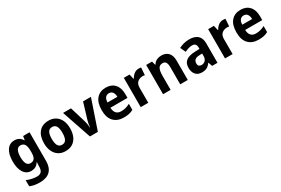

<svg xmlns="http://www.w3.org/2000/svg" viewBox="89 -1802 4534 3101"><g transform="rotate(-30 2356.0 -251.5)"><path d="M234 -649Q278 -649 313.5 -630.5Q349 -612 376 -569H382L393 -639H513V-104Q513 18 448 82.5Q383 147 254 147Q204 147 159.5 139.5Q115 132 72 113V-1Q120 20 169 30.5Q218 41 264 41Q317 41 344 11Q371 -19 371 -84V-94Q371 -112 372.5 -131Q374 -150 375 -165H372Q344 -120 308 -101.5Q272 -83 229 -83Q140 -83 90.5 -158Q41 -233 41 -364Q41 -499 91.5 -574Q142 -649 234 -649ZM277 -530Q185 -530 185 -362Q185 -198 279 -198Q328 -198 353 -231Q378 -264 378 -346V-366Q378 -455 353.5 -492.5Q329 -530 277 -530Z M1113 -367Q1113 -282 1085 -218Q1057 -154 1002.5 -118.5Q948 -83 868 -83Q794 -83 739.5 -118Q685 -153 655.5 -217Q626 -281 626 -367Q626 -499 689 -574Q752 -649 871 -649Q942 -649 996.5 -616.5Q1051 -584 1082 -521Q1113 -458 1113 -367ZM770 -367Q770 -284 793.5 -242.5Q817 -201 870 -201Q922 -201 945.5 -242.5Q969 -284 969 -367Q969 -450 945.5 -490.5Q922 -531 869 -531Q817 -531 793.5 -490.5Q770 -450 770 -367Z M1324 -93 1138 -639H1286L1376 -341Q1385 -308 1389.5 -277.5Q1394 -247 1396 -218H1400Q1401 -245 1405.5 -275Q1410 -305 1420 -338L1511 -639H1658L1472 -93Z M1936 -649Q2041 -649 2101 -583.5Q2161 -518 2161 -402V-329H1842Q1844 -263 1875.5 -227.5Q1907 -192 1964 -192Q2011 -192 2050.5 -202.5Q2090 -213 2132 -235V-122Q2094 -101 2052.5 -92Q2011 -83 1956 -83Q1836 -83 1768 -154Q1700 -225 1700 -362Q1700 -504 1763.5 -576.5Q1827 -649 1936 -649ZM1936 -545Q1897 -545 1872 -517Q1847 -489 1844 -426H2028Q2028 -479 2005 -512Q1982 -545 1936 -545Z M2552 -649Q2562 -649 2574.5 -648Q2587 -647 2597 -645L2587 -506Q2580 -508 2568 -509.5Q2556 -511 2549 -511Q2491 -511 2451.5 -477.5Q2412 -444 2412 -371V-93H2271V-639H2378L2399 -548H2406Q2427 -589 2464.5 -619Q2502 -649 2552 -649Z M2974 -649Q3054 -649 3101.5 -600.5Q3149 -552 3149 -451V-93H3008V-414Q3008 -472 2990 -502Q2972 -532 2931 -532Q2873 -532 2851 -488Q2829 -444 2829 -353V-93H2688V-639H2797L2815 -570H2823Q2846 -612 2887 -630.5Q2928 -649 2974 -649Z M3494 -650Q3595 -650 3649 -602Q3703 -554 3703 -457V-93H3603L3577 -167H3573Q3542 -123 3506 -103Q3470 -83 3410 -83Q3338 -83 3297 -129Q3256 -175 3256 -256Q3256 -343 3311.5 -384.5Q3367 -426 3476 -430L3563 -433V-459Q3563 -542 3486 -542Q3451 -542 3417.5 -531.5Q3384 -521 3347 -503L3301 -602Q3343 -625 3392.5 -637.5Q3442 -650 3494 -650ZM3512 -345Q3451 -343 3426 -319Q3401 -295 3401 -255Q3401 -220 3418 -205Q3435 -190 3464 -190Q3506 -190 3534.5 -219Q3563 -248 3563 -299V-347Z M4125 -649Q4135 -649 4147.5 -648Q4160 -647 4170 -645L4160 -506Q4153 -508 4141 -509.5Q4129 -511 4122 -511Q4064 -511 4024.5 -477.5Q3985 -444 3985 -371V-93H3844V-639H3951L3972 -548H3979Q4000 -589 4037.5 -619Q4075 -649 4125 -649Z M4449 -649Q4554 -649 4614 -583.5Q4674 -518 4674 -402V-329H4355Q4357 -263 4388.5 -227.5Q4420 -192 4477 -192Q4524 -192 4563.5 -202.5Q4603 -213 4645 -235V-122Q4607 -101 4565.5 -92Q4524 -83 4469 -83Q4349 -83 4281 -154Q4213 -225 4213 -362Q4213 -504 4276.5 -576.5Q4340 -649 4449 -649ZM4449 -545Q4410 -545 4385 -517Q4360 -489 4357 -426H4541Q4541 -479 4518 -512Q4495 -545 4449 -545Z"/></g></svg>

Font: Noto Sans Telugu UI SemiCondensed
Style: Bold
Weight: 700
Width: 4
Designer: Jelle Bosma - Monotype Design Team
Foundry: Monotype Imaging Inc.
Version: Version 2.005; ttfautohint (v1.8.4.7-5d5b)